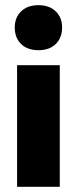

<svg xmlns="http://www.w3.org/2000/svg" viewBox="-20 -722 297 742"><path d="M46 -470H211V0H46ZM129 -528Q86 -528 61.5 -552Q37 -576 37 -616Q37 -654 61.5 -678Q86 -702 129 -702Q171 -702 195.5 -678Q220 -654 220 -616Q220 -576 195.5 -552Q171 -528 129 -528Z"/></svg>

Font: Tilda Sans Black
Style: Regular
Weight: 900
Designer: ParaType Ltd
Foundry: ParaType Ltd
Version: Version 1.009